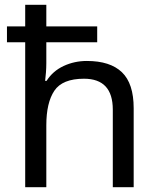

<svg xmlns="http://www.w3.org/2000/svg" viewBox="-20 -873 658 800"><path d="M173 -853V-763H385V-697H173V-610Q173 -591 171.5 -571.5Q170 -552 168 -536H174Q200 -577 245 -598Q290 -619 342 -619Q439 -619 488 -572Q537 -525 537 -422V-93H450V-416Q450 -545 330 -545Q240 -545 206.5 -495Q173 -445 173 -351V-93H85V-697H9V-763H85V-853Z"/></svg>

Font: Noto Sans Kannada UI
Style: Regular
Weight: 400
Designer: Jelle Bosma - Monotype Design Team
Foundry: Monotype Imaging Inc.
Version: Version 2.005; ttfautohint (v1.8.4.7-5d5b)